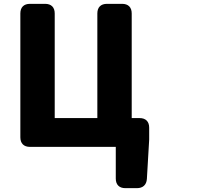

<svg xmlns="http://www.w3.org/2000/svg" viewBox="-20 -725 1040 1000"><path d="M136 40H583V205C583 237 601 255 633 255H693C724 255 743 238 745 207L757 2V-60C757 -92 739 -110 707 -110H666V-655C666 -687 648 -705 616 -705H537C505 -705 487 -687 487 -655V-110H265V-655C265 -687 247 -705 215 -705H136C104 -705 86 -687 86 -655V-10C86 22 104 40 136 40Z"/></svg>

Font: コーポレート・ロゴ（ラウンド）ver3 Bold
Style: Regular
Weight: 700
Designer: [KANA_main] LOGOTYPE.JP [Source Han Sans] Ryoko NISHIZUKA 西塚涼子 (kana, bopomofo & ideographs); Paul D. Hunt (Latin, Greek
Version: Version 12.001;FEAKit 1.0